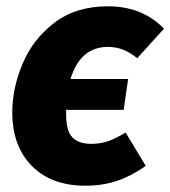

<svg xmlns="http://www.w3.org/2000/svg" viewBox="-20 -571 541 610"><path d="M379 -150 443 -44Q400 -13 353.5 3Q307 19 251 19Q143 19 81 -44Q19 -107 19 -214Q19 -290 51.5 -368Q84 -446 152.5 -498.5Q221 -551 323 -551Q432 -551 501 -480L416 -386Q394 -404 371.5 -413Q349 -422 323 -422Q235 -422 204 -320H387L373 -222H190V-209Q190 -155 210 -134.5Q230 -114 270 -114Q299 -114 323.5 -122.5Q348 -131 379 -150Z"/></svg>

Font: Trujillo ExtraBold
Style: Italic
Weight: 800
Italic angle: -8°
Designer: Fira Sans original fonts by bBox Type GmbH, Carrois Corporate GbR, & Edenspiekermann AG / Changes by Cristiano Sobral
Foundry: Fira Sans original fonts by bBox Type GmbH, Carrois Corporate GbR, & Edenspiekermann AG / Changes by Cristiano Sobral
Version: Version 4.301;July 28, 2020;FontCreator 13.0.0.2655 64-bit